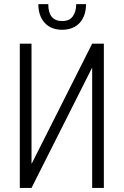

<svg xmlns="http://www.w3.org/2000/svg" viewBox="-20 -926 610 946"><path d="M491.7 -710.9V0H434.1V-590.3H432.6L135.3 0H77.6V-710.9H135.3V-120.6H136.7L434.1 -710.9ZM217.8 -905.8Q217.8 -822.3 286.6 -822.3Q322.3 -822.3 338.9 -845.7Q355.5 -869.1 355.5 -905.8H403.8Q403.8 -847.7 372.6 -813.5Q340.8 -779.3 286.1 -779.3Q231.4 -779.3 200.2 -813.5Q168.9 -847.7 168.9 -905.8Z"/></svg>

Font: RobotoCondensed-Light
Style: Light
Weight: 300
Designer: Google
Version: Version 1.200311; 2013